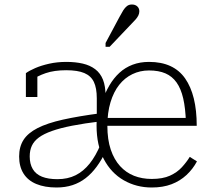

<svg xmlns="http://www.w3.org/2000/svg" viewBox="-20 -822 944 853"><path d="M428 -319V-283Q354 -274 300.5 -263.5Q247 -253 210.5 -240Q174 -227 152.5 -211Q131 -195 121.5 -174.5Q112 -154 112 -127Q112 -94 125.5 -71Q139 -48 166.5 -37Q194 -26 235 -26Q281 -26 316 -43.5Q351 -61 378.5 -95.5Q406 -130 427 -181L451 -152Q432 -112 409.5 -81.5Q387 -51 360.5 -30.5Q334 -10 302 0.5Q270 11 231 11Q179 11 141.5 -4.5Q104 -20 84.5 -51Q65 -82 65 -127Q65 -170 84.5 -200.5Q104 -231 147 -253Q190 -275 259.5 -290.5Q329 -306 428 -319ZM275 -547Q315 -547 347.5 -539.5Q380 -532 403 -514.5Q426 -497 437.5 -468Q449 -439 449 -395L410 -296V-385Q410 -431 397 -458Q384 -485 354.5 -497.5Q325 -510 274 -510Q221 -510 183 -497Q145 -484 122 -466Q119 -471 119.5 -476.5Q120 -482 123.5 -487.5Q127 -493 133 -496.5Q139 -500 146 -499V-391H95V-497Q110 -508 136.5 -519.5Q163 -531 198.5 -539Q234 -547 275 -547ZM654 -27Q703 -27 735 -41.5Q767 -56 788 -79Q809 -102 823 -125L855 -105Q837 -71 808.5 -44.5Q780 -18 742 -3.5Q704 11 654 11Q586 11 530 -21Q474 -53 441.5 -114.5Q409 -176 409 -264Q409 -290 410.5 -309Q412 -328 415.5 -341Q419 -354 423.5 -361Q428 -368 433 -370Q447 -410 466 -442.5Q485 -475 510.5 -498.5Q536 -522 569 -534.5Q602 -547 642 -547Q697 -547 737 -528.5Q777 -510 802.5 -473.5Q828 -437 841 -384.5Q854 -332 854 -263H435L434 -298H822L806 -279Q804 -341 794 -384.5Q784 -428 764.5 -455.5Q745 -483 715 -496Q685 -509 642 -509Q602 -509 568 -492.5Q534 -476 509.5 -445Q485 -414 471 -368Q457 -322 457 -263Q457 -202 472 -157.5Q487 -113 513.5 -84Q540 -55 575.5 -41Q611 -27 654 -27ZM511 -747Q520 -764 527.5 -776Q535 -788 544 -795Q553 -802 566 -802Q581 -802 590 -793.5Q599 -785 599 -772Q599 -762 594.5 -753Q590 -744 582 -735Q574 -726 564 -716L467 -614H449V-631Z"/></svg>

Font: Roboto Serif Thin
Style: Regular
Weight: 250
Designer: Greg Gazdowicz
Foundry: Commercial Type
Version: Version 1.004